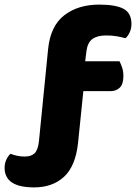

<svg xmlns="http://www.w3.org/2000/svg" viewBox="-35 -699 591 834"><path d="M304 -78Q293 23 243 69Q193 115 113 115Q-15 115 -15 30Q-15 10 -7 -6.5Q1 -23 11 -31Q23 -26 38.5 -22.5Q54 -19 72 -19Q101 -19 115.5 -33.5Q130 -48 134 -84L174 -486Q184 -586 244 -632.5Q304 -679 396 -679Q468 -679 502 -660.5Q536 -642 536 -595Q536 -575 528 -558Q520 -541 510 -533Q491 -538 472 -541.5Q453 -545 426 -545Q388 -545 367 -530Q346 -515 341 -480L335 -433H484Q490 -422 495.5 -405.5Q501 -389 501 -369Q501 -334 485.5 -318.5Q470 -303 444 -303H327Z"/></svg>

Font: Baloo Cyrillic
Style: Regular
Weight: 400
Designer: Ek Type, Denis Ignatov
Foundry: Ek Type
Version: Version 1.50 July 26, 2019